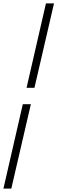

<svg xmlns="http://www.w3.org/2000/svg" viewBox="-72 -825 335 1120"><path d="M83 -313 196 -805H243L129 -313ZM-52 275 61 -217H108L-6 275Z"/></svg>

Font: Platypi
Style: Italic
Weight: 400
Italic angle: -13°
Designer: David Sargent
Foundry: Bolt Cutter Type
Version: Version 1.200; ttfautohint (v1.8.4.7-5d5b)